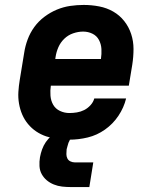

<svg xmlns="http://www.w3.org/2000/svg" viewBox="-20 -558 640 778"><path d="M261 8Q237 8 213 5Q189 2 167 -5.5Q145 -13 126.5 -25.5Q108 -38 93.5 -55.5Q79 -73 70 -94Q61 -115 57 -138.5Q53 -162 54.5 -186Q56 -210 60 -234L78 -344Q82 -371 92 -398Q102 -425 119 -448.5Q136 -472 160 -490Q184 -508 210.5 -519Q237 -530 264.5 -534Q292 -538 319 -538Q351 -538 382 -532Q413 -526 439 -511Q465 -496 483.5 -472.5Q502 -449 511.5 -420Q521 -391 521 -359.5Q521 -328 516 -296L502 -211H186Q183 -191 184.5 -170.5Q186 -150 195.5 -133.5Q205 -117 223 -108.5Q241 -100 261 -100Q276 -100 291.5 -102.5Q307 -105 321 -112Q335 -119 346.5 -131.5Q358 -144 362 -159H491Q482 -122 460 -89Q438 -56 405.5 -33Q373 -10 335.5 -1Q298 8 261 8ZM204 -319H389Q392 -339 391 -359Q390 -379 381 -396Q372 -413 354.5 -421.5Q337 -430 317 -430Q297 -430 276.5 -423Q256 -416 240.5 -401Q225 -386 216.5 -366.5Q208 -347 205 -326ZM342 200H267Q249 200 231.5 198Q214 196 198 189.5Q182 183 169.5 172.5Q157 162 149 147.5Q141 133 140 115Q139 97 142 79Q145 63 150.5 47.5Q156 32 165.5 18Q175 4 188.5 -7.5Q202 -19 217.5 -26Q233 -33 249 -36Q265 -39 281 -39L275 0Q268 0 264 7Q260 14 257.5 20.5Q255 27 253.5 34Q252 41 250 47Q249 57 249 66.5Q249 76 253 84Q257 92 265.5 96Q274 100 283 100H358Z"/></svg>

Font: Iosevka Slab XBdExObl
Style: Regular
Weight: 800
Width: 7
Italic angle: -9°
Monospace: yes
Designer: Belleve Invis
Foundry: Belleve Invis
Version: Version 11.1.0; ttfautohint (v1.8.3)